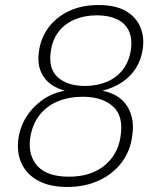

<svg xmlns="http://www.w3.org/2000/svg" viewBox="-20 -732 625 764"><path d="M247 12Q179 12 133 -12.5Q87 -37 66.5 -80Q46 -123 53 -179Q60 -228 85 -267.5Q110 -307 149 -334.5Q188 -362 238 -371Q178 -388 152 -429Q126 -470 135 -527Q141 -577 170.5 -619Q200 -661 251.5 -686.5Q303 -712 372 -712Q440 -712 481 -688Q522 -664 538.5 -624Q555 -584 548 -537Q542 -495 521.5 -462Q501 -429 467.5 -406Q434 -383 388 -371Q457 -357 487 -308Q517 -259 506 -191Q499 -132 464.5 -86Q430 -40 374 -14Q318 12 247 12ZM254 -29Q314 -29 357.5 -49.5Q401 -70 427.5 -107Q454 -144 460 -192Q472 -270 429.5 -308.5Q387 -347 309 -347Q254 -347 209.5 -328.5Q165 -310 136.5 -273Q108 -236 100 -182Q91 -113 129.5 -71Q168 -29 254 -29ZM318 -390Q365 -390 404 -406Q443 -422 468.5 -454.5Q494 -487 501 -535Q507 -581 491.5 -611.5Q476 -642 443.5 -656.5Q411 -671 365 -671Q317 -671 277.5 -654.5Q238 -638 213 -605.5Q188 -573 182 -526Q172 -458 210.5 -424Q249 -390 318 -390Z"/></svg>

Font: DM Sans 12pt ExtraLight
Style: Italic
Weight: 250
Italic angle: -10°
Version: Version 4.004;gftools[0.9.30]